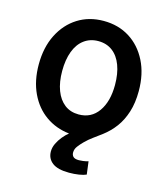

<svg xmlns="http://www.w3.org/2000/svg" viewBox="-109 -620 777 892"><g transform="rotate(15 280.0 -173.5)"><path d="M306 188Q251 188 225 168Q199 148 199 114Q199 95 208 76Q217 57 231 40Q245 23 259 12Q195 5 145.5 -30Q96 -65 68 -124.5Q40 -184 40 -262Q40 -344 71 -405.5Q102 -467 156 -501Q210 -535 280 -535Q351 -535 405 -501Q459 -467 490 -405.5Q521 -344 521 -262Q521 -205 507 -161Q493 -117 469 -84.5Q445 -52 412 -27Q391 -11 372 2.5Q353 16 334 35Q321 48 310.5 62Q300 76 300 92Q300 105 308 112.5Q316 120 335 120Q343 120 355 118.5Q367 117 380 113L388 175Q375 181 353 184.5Q331 188 306 188ZM279 -85Q339 -85 373 -133Q407 -181 407 -261Q407 -315 392 -355Q377 -395 348.5 -416.5Q320 -438 280 -438Q241 -438 212 -416.5Q183 -395 168 -355Q153 -315 153 -261Q153 -207 168 -167.5Q183 -128 211 -106.5Q239 -85 279 -85Z"/></g></svg>

Font: Ubuntu Sans Mono Medium
Style: Regular
Weight: 500
Monospace: yes
Designer: Dalton Maag Ltd
Foundry: Dalton Maag Ltd
Version: Version 1.006